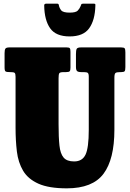

<svg xmlns="http://www.w3.org/2000/svg" viewBox="-20 -1009 710 1049"><path d="M438 -615H425Q407 -615 401 -620.8Q395 -626.5 395 -643.5V-713.5Q395 -734 399 -742Q403 -750 423 -750H641Q657 -750 661 -745Q665 -740 665 -723V-642.5Q665 -624.5 660.8 -619.8Q656.5 -615 641.5 -615H636Q616.5 -615 610.8 -610Q605 -605 605 -584.5V-300Q605 -139 545.5 -59.5Q486 20 345 20Q246.5 20 189.8 -5.5Q133 -31 106.2 -76.2Q79.5 -121.5 72.2 -181.5Q65 -241.5 65 -310V-589.5Q65 -607 59.8 -611Q54.5 -615 38 -615H35Q16.5 -615 10.8 -618.5Q5 -622 5 -640.5V-718.5Q5 -737 9.8 -743.5Q14.5 -750 32 -750H344Q358 -750 361.5 -745.2Q365 -740.5 365 -726V-639.5Q365 -624.5 360.8 -619.8Q356.5 -615 340.5 -615H328Q308 -615 304 -608.8Q300 -602.5 300 -582V-330Q300 -259 304.8 -214.2Q309.5 -169.5 327.5 -148.2Q345.5 -127 385 -127Q429.5 -127 447.2 -164Q465 -201 465 -300V-589.5Q465 -606.5 459.5 -610.8Q454 -615 438 -615ZM360.5 -810Q285 -810 253.8 -854.8Q222.5 -899.5 221.5 -979.5Q221.5 -989 233 -989H292.5Q300.5 -989 301.5 -981Q304 -966 314 -953Q324 -940 360.5 -940Q395 -940 405.2 -951.5Q415.5 -963 420 -974.5Q422.5 -981.5 424.2 -985.2Q426 -989 435 -989H491Q499 -989 500.2 -986.8Q501.5 -984.5 501 -977Q499 -898.5 467 -854.2Q435 -810 360.5 -810Z"/></svg>

Font: Besley* Condensed Fatface
Style: Regular
Weight: 900
Width: 3
Designer: Owen Earl
Foundry: indestructible type*
Version: Version 3.000; ttfautohint (v1.8.3)